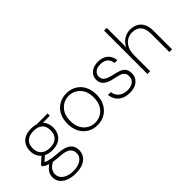

<svg xmlns="http://www.w3.org/2000/svg" viewBox="-49 -1371 2254 2254"><g transform="rotate(-45 1078.0 -244.0)"><path d="M268 232Q202 232 151 213Q100 194 70.5 157.5Q41 121 41 69Q41 43 50 18.5Q59 -6 81 -30.5Q103 -55 144 -78L184 -61Q126 -31 107 1Q88 33 88 64Q88 104 111 132.5Q134 161 175 176.5Q216 192 268 192Q323 192 362 176.5Q401 161 422.5 133.5Q444 106 444 70Q444 20 408.5 -9Q373 -38 281 -44Q225 -47 187 -53Q149 -59 123 -67.5Q97 -76 79.5 -86Q62 -96 47 -107V-127L137 -206L180 -191L88 -112V-132Q101 -125 113 -118Q125 -111 145 -105.5Q165 -100 199 -94.5Q233 -89 290 -85Q364 -80 408 -60.5Q452 -41 471 -9Q490 23 490 67Q490 109 467.5 147Q445 185 396 208.5Q347 232 268 232ZM267 -155Q202 -155 159 -179Q116 -203 94.5 -243.5Q73 -284 73 -334Q73 -386 94.5 -426.5Q116 -467 159.5 -490Q203 -513 267 -513Q334 -513 377 -490Q420 -467 441 -426.5Q462 -386 462 -334Q462 -284 441 -243.5Q420 -203 377 -179Q334 -155 267 -155ZM268 -195Q341 -195 379 -232Q417 -269 417 -334Q417 -405 378 -439Q339 -473 268 -473Q199 -473 158.5 -439Q118 -405 118 -334Q118 -266 158.5 -230.5Q199 -195 268 -195ZM356 -461 338 -501H531V-464Z M851 12Q782 12 727.5 -20Q673 -52 641.5 -111Q610 -170 610 -250Q610 -332 642 -391Q674 -450 729.5 -481.5Q785 -513 853 -513Q923 -513 977.5 -481.5Q1032 -450 1063.5 -391Q1095 -332 1095 -250Q1095 -170 1062.5 -111Q1030 -52 975.5 -20Q921 12 851 12ZM851 -28Q903 -28 947.5 -53Q992 -78 1020 -127.5Q1048 -177 1048 -251Q1048 -325 1020.5 -374Q993 -423 948.5 -448Q904 -473 853 -473Q802 -473 757.5 -448Q713 -423 685 -373.5Q657 -324 657 -251Q657 -177 684.5 -127.5Q712 -78 756 -53Q800 -28 851 -28Z M1389 12Q1334 12 1290 -6.5Q1246 -25 1219.5 -62Q1193 -99 1186 -153H1234Q1238 -114 1259.5 -86Q1281 -58 1315 -43.5Q1349 -29 1390 -29Q1430 -29 1459 -42Q1488 -55 1503 -78Q1518 -101 1518 -130Q1518 -167 1502.5 -187Q1487 -207 1456 -218Q1425 -229 1378 -238Q1341 -245 1311 -256Q1281 -267 1259 -283Q1237 -299 1225.5 -322Q1214 -345 1214 -376Q1214 -417 1234 -447.5Q1254 -478 1291 -495.5Q1328 -513 1379 -513Q1450 -513 1497.5 -475.5Q1545 -438 1553 -364H1506Q1503 -413 1469.5 -442.5Q1436 -472 1378 -472Q1321 -472 1291 -446.5Q1261 -421 1261 -379Q1261 -356 1273 -337Q1285 -318 1313 -304Q1341 -290 1387 -280Q1436 -270 1476.5 -256Q1517 -242 1541 -214.5Q1565 -187 1565 -135Q1566 -93 1544.5 -59.5Q1523 -26 1483.5 -7Q1444 12 1389 12Z M1688 0V-720H1733V-397Q1759 -453 1807.5 -483Q1856 -513 1911 -513Q1966 -513 2007.5 -491Q2049 -469 2073 -423.5Q2097 -378 2097 -305V0H2052V-299Q2052 -387 2014.5 -430Q1977 -473 1905 -473Q1857 -473 1818 -448.5Q1779 -424 1756 -378.5Q1733 -333 1733 -266V0Z"/></g></svg>

Font: DM Sans 17pt ExtraLight
Style: Regular
Weight: 250
Version: Version 4.004;gftools[0.9.30]